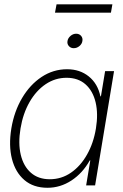

<svg xmlns="http://www.w3.org/2000/svg" viewBox="-20 -869 577 900"><path d="M202.6 11.2Q136.7 11.2 94.5 -24.9Q52.2 -61 36.1 -123.8Q20 -186.5 33.2 -267.1Q46.4 -346.7 83.5 -409.4Q120.6 -472.2 175 -508.3Q229.5 -544.4 294.4 -544.4Q354.5 -544.4 396.2 -510.7Q438 -477.1 450.7 -417.5H453.1L472.7 -535.6H514.6L425.8 0H383.8L403.3 -117.2H400.9Q367.2 -57.1 314.9 -22.9Q262.7 11.2 202.6 11.2ZM213.4 -28.8Q268.1 -28.8 312.7 -59.6Q357.4 -90.3 387.9 -144.3Q418.5 -198.2 429.7 -267.1Q440.9 -335.4 428.2 -389.2Q415.5 -442.9 380.9 -473.6Q346.2 -504.4 292 -504.4Q238.8 -504.4 194.1 -474.4Q149.4 -444.3 118.7 -390.9Q87.9 -337.4 76.2 -267.1Q64.5 -196.8 77.4 -143.1Q90.3 -89.4 125 -59.1Q159.7 -28.8 213.4 -28.8ZM506.8 -848.6 500 -809.6H237.8L245.1 -848.6ZM325.7 -643.1Q311.5 -643.1 302.7 -653.1Q293.9 -663.1 296.4 -676.8Q298.8 -690.9 310.8 -700.9Q322.8 -710.9 336.9 -710.9Q351.6 -710.9 360.1 -700.9Q368.7 -690.9 366.2 -676.8Q364.3 -663.1 352.3 -653.1Q340.3 -643.1 325.7 -643.1Z"/></svg>

Font: Inter Display Extra Light
Style: Italic
Weight: 200
Italic angle: -9.39999°
Designer: Rasmus Andersson
Foundry: rsms
Version: Version 4.000;git-4fc901f